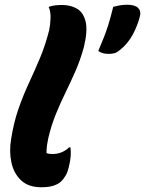

<svg xmlns="http://www.w3.org/2000/svg" viewBox="-20 -779 611 809"><path d="M187 -651Q192 -675 193 -702.5Q194 -730 185 -750Q199 -755 212.5 -756.5Q226 -758 242 -758Q278 -758 305 -742Q332 -726 341 -687Q350 -648 333 -579Q318 -525 298 -479.5Q278 -434 256.5 -390Q235 -346 215.5 -298.5Q196 -251 183 -195Q180 -181 178 -166.5Q176 -152 176 -134Q185 -130 200 -130Q242 -130 271 -158H277Q279 -142 278 -123Q277 -104 270 -75Q265 -54 257 -40Q249 -26 238 -15Q227 -4 206.5 3Q186 10 154 10Q100 10 69 -19Q38 -48 28 -95Q18 -142 27 -194Q38 -264 58 -321Q78 -378 102 -429.5Q126 -481 148.5 -534.5Q171 -588 187 -651ZM438 -552Q422 -552 413 -555Q404 -558 394 -564Q409 -599 418.5 -623.5Q428 -648 437 -676.5Q446 -705 457 -750Q475 -755 488.5 -757Q502 -759 516 -759Q548 -759 561.5 -746Q575 -733 570 -712Q560 -672 539.5 -633.5Q519 -595 485 -568Q473 -558 463 -555Q453 -552 438 -552Z"/></svg>

Font: Recursive Sn Csl St XBd
Style: Italic
Weight: 800
Italic angle: -15°
Version: Version 1.079;hotconv 1.0.112;makeotfexe 2.5.65598; ttfautoh